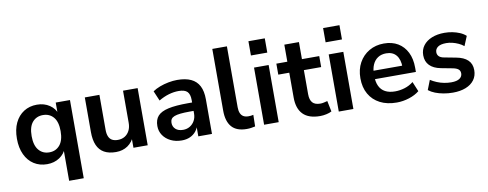

<svg xmlns="http://www.w3.org/2000/svg" viewBox="-71 -1077 4111 1618"><g transform="rotate(-10 1984.5 -268.0)"><path d="M410 180V-100H421Q405 -51 359.5 -20.5Q314 10 253 10Q189 10 140.5 -21Q92 -52 65 -109.5Q38 -167 38 -245Q38 -324 65 -380.5Q92 -437 140.5 -468Q189 -499 253 -499Q315 -499 361 -468Q407 -437 422 -386H413V-489H535V180ZM288 -85Q344 -85 378 -125.5Q412 -166 412 -245Q412 -325 378 -364.5Q344 -404 288 -404Q232 -404 198 -364.5Q164 -325 164 -245Q164 -166 198 -125.5Q232 -85 288 -85Z M842 10Q781 10 741 -12.5Q701 -35 681.5 -80Q662 -125 662 -192V-489H787V-190Q787 -156 796.5 -133Q806 -110 825.5 -99Q845 -88 875 -88Q909 -88 934.5 -103.5Q960 -119 974.5 -147.5Q989 -176 989 -214V-489H1114V0H992V-102H1006Q985 -48 942.5 -19Q900 10 842 10Z M1405 10Q1352 10 1310.5 -10.5Q1269 -31 1245.5 -66Q1222 -101 1222 -145Q1222 -199 1250 -230.5Q1278 -262 1341 -276Q1404 -290 1510 -290H1560V-218H1511Q1464 -218 1432 -214.5Q1400 -211 1380.5 -203.5Q1361 -196 1352.5 -183Q1344 -170 1344 -151Q1344 -118 1367 -97Q1390 -76 1431 -76Q1464 -76 1489.5 -91.5Q1515 -107 1530 -134Q1545 -161 1545 -196V-311Q1545 -361 1523 -383Q1501 -405 1449 -405Q1408 -405 1365 -392.5Q1322 -380 1278 -354L1242 -439Q1268 -457 1303.5 -470.5Q1339 -484 1378.5 -491.5Q1418 -499 1453 -499Q1525 -499 1571.5 -477Q1618 -455 1641 -410.5Q1664 -366 1664 -296V0H1547V-104H1555Q1548 -69 1527.5 -43.5Q1507 -18 1476 -4Q1445 10 1405 10Z M1961 10Q1874 10 1832.5 -37.5Q1791 -85 1791 -177V-705H1916V-183Q1916 -154 1924.5 -133.5Q1933 -113 1950 -103Q1967 -93 1992 -93Q2003 -93 2014 -94Q2025 -95 2035 -98L2033 1Q2015 5 1997.5 7.5Q1980 10 1961 10Z M2102 -594V-716H2242V-594ZM2110 0V-489H2235V0Z M2589 10Q2491 10 2443 -39Q2395 -88 2395 -182V-395H2301V-489H2395V-635H2520V-489H2668V-395H2520V-189Q2520 -141 2541 -117Q2562 -93 2609 -93Q2623 -93 2638 -96.5Q2653 -100 2669 -104L2688 -12Q2670 -2 2642.5 4Q2615 10 2589 10Z M2741 -594V-716H2881V-594ZM2749 0V-489H2874V0Z M3245 10Q3162 10 3102 -21Q3042 -52 3009.5 -109Q2977 -166 2977 -244Q2977 -320 3008.5 -377Q3040 -434 3095.5 -466.5Q3151 -499 3222 -499Q3292 -499 3342 -469Q3392 -439 3419.5 -384Q3447 -329 3447 -253V-216H3078V-288H3359L3343 -273Q3343 -341 3313 -377.5Q3283 -414 3227 -414Q3185 -414 3155.5 -394.5Q3126 -375 3110.5 -339.5Q3095 -304 3095 -255V-248Q3095 -193 3112 -157Q3129 -121 3163 -103Q3197 -85 3247 -85Q3288 -85 3329 -97.5Q3370 -110 3404 -137L3439 -53Q3404 -24 3351 -7Q3298 10 3245 10Z M3725 10Q3684 10 3645.5 3Q3607 -4 3575 -16.5Q3543 -29 3519 -48L3551 -130Q3576 -114 3605 -102Q3634 -90 3665 -84Q3696 -78 3726 -78Q3774 -78 3797.5 -94.5Q3821 -111 3821 -138Q3821 -161 3805.5 -173.5Q3790 -186 3759 -192L3659 -211Q3597 -223 3564.5 -256.5Q3532 -290 3532 -343Q3532 -391 3558.5 -426Q3585 -461 3632 -480Q3679 -499 3740 -499Q3775 -499 3808 -492.5Q3841 -486 3870.5 -473.5Q3900 -461 3922 -441L3888 -359Q3869 -375 3844 -386.5Q3819 -398 3792.5 -404.5Q3766 -411 3741 -411Q3692 -411 3668.5 -394Q3645 -377 3645 -349Q3645 -328 3659 -314Q3673 -300 3702 -295L3802 -276Q3867 -264 3900.5 -232Q3934 -200 3934 -146Q3934 -97 3908 -62Q3882 -27 3835 -8.5Q3788 10 3725 10Z"/></g></svg>

Font: NunitoSans3
Style: Bold
Weight: 700
Designer: Vernon Adams
Foundry: Vernon Adams
Version: Version 3.101;gftools[0.9.27]